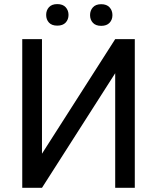

<svg xmlns="http://www.w3.org/2000/svg" viewBox="-20 -898 753 918"><path d="M530.8 -710.9H624.5V0H530.8V-547.9L180.7 0H86.4V-710.9H180.7V-163.1ZM200.7 -826.7Q200.7 -848.6 214.1 -863.5Q227.5 -878.4 253.9 -878.4Q280.3 -878.4 293.9 -863.5Q307.6 -848.6 307.6 -826.7Q307.6 -804.7 293.9 -790Q280.3 -775.4 253.9 -775.4Q227.5 -775.4 214.1 -790Q200.7 -804.7 200.7 -826.7ZM410.6 -825.7Q410.6 -847.7 424.1 -862.8Q437.5 -877.9 463.9 -877.9Q490.2 -877.9 503.9 -862.8Q517.6 -847.7 517.6 -825.7Q517.6 -803.7 503.9 -789.1Q490.2 -774.4 463.9 -774.4Q437.5 -774.4 424.1 -789.1Q410.6 -803.7 410.6 -825.7Z"/></svg>

Font: Mardoto
Style: Regular
Weight: 400
Designer: Christian Robertson, Vahan Hovhannisyan
Foundry: Google
Version: Version 1.000